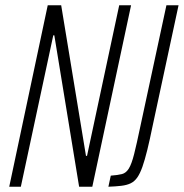

<svg xmlns="http://www.w3.org/2000/svg" viewBox="-20 -708 697 728"><path d="M15 0 161 -688H212L306 -117H310L432 -688H477L330 0H280L186 -574H182L59 0ZM391 0 400 -42Q427 -44 442.5 -48Q458 -52 468.5 -69Q479 -86 488.5 -123.5Q498 -161 512 -228L611 -688H657L559 -232Q548 -178 538.5 -139.5Q529 -101 520 -75.5Q511 -50 500.5 -35Q490 -20 475.5 -13Q461 -6 440 -3.5Q419 -1 391 0Z"/></svg>

Font: Saira Condensed ExtraLight
Style: Italic
Weight: 250
Width: 3
Italic angle: -12°
Designer: Hector Gatti with collaboration of the Omnibus-Type team
Foundry: Omnibus-Type
Version: Version 1.101